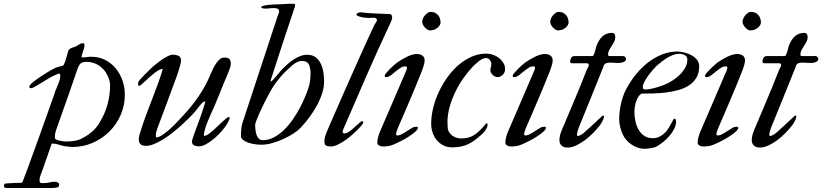

<svg xmlns="http://www.w3.org/2000/svg" viewBox="-154 -753 4239 990"><path d="M128.9 -43Q128.9 -37.1 136.2 -33.4Q143.6 -29.8 153.1 -27.6Q162.6 -25.4 172.1 -24.4Q181.6 -23.4 185.5 -23.4Q208.5 -23.4 230.7 -26.9Q252.9 -30.3 272.5 -41.5Q305.2 -58.6 328.9 -81.5Q352.5 -104.5 368.2 -136.7Q390.1 -174.8 401.9 -220.7Q413.6 -266.6 413.6 -311Q413.6 -332.5 405.3 -353Q397 -373.5 384.3 -389.6Q367.7 -410.2 343.8 -422.1Q319.8 -434.1 291 -434.1Q272 -434.1 262.5 -426Q252.9 -418 246.6 -400.4Q221.7 -327.1 197.3 -257.8Q172.9 -188.5 147.5 -117.2Q141.1 -98.6 135 -81.3Q128.9 -64 128.9 -43ZM-2.9 -305.7Q-2.9 -311 5.6 -319.8Q14.2 -328.6 27.6 -338.6Q41 -348.6 56.9 -359.1Q72.8 -369.6 87.4 -378.4Q102.1 -387.2 113.3 -393.6Q124.5 -399.9 128.9 -401.9Q131.3 -403.3 136.5 -405Q141.6 -406.7 147.7 -408.4Q153.8 -410.2 159.9 -411.9Q166 -413.6 171.4 -414.6Q171.9 -414.6 173.1 -416.7Q174.3 -418.9 175.8 -421.9Q177.2 -424.8 178.5 -428Q179.7 -431.2 180.7 -433.1Q182.1 -436.5 184.8 -445.3Q187.5 -454.1 190.4 -463.9Q193.4 -473.6 195.8 -482.2Q198.2 -490.7 199.2 -494.1Q207.5 -503.9 216.3 -506.3Q225.1 -508.8 235.4 -512.7Q239.3 -514.2 243.4 -517.1Q247.6 -520 252.2 -522.9Q256.8 -525.9 262.7 -528.1Q268.6 -530.3 275.9 -530.3Q277.8 -530.3 279.8 -528.1Q281.7 -525.9 281.7 -520.5Q281.7 -512.7 279.3 -504.6Q276.9 -496.6 274.2 -488.5Q271.5 -480.5 269 -472.4Q266.6 -464.4 266.6 -457Q280.8 -457 292.2 -458.7Q303.7 -460.4 316.4 -460.4Q356.4 -460.4 388.7 -443.8Q420.9 -427.2 443.4 -399.7Q465.8 -372.1 477.8 -336.9Q489.7 -301.8 489.7 -265.1Q489.7 -209.5 468.3 -160.4Q446.8 -111.3 409.9 -74.7Q373 -38.1 324 -16.6Q274.9 4.9 219.2 4.9Q217.3 4.9 211.7 4.4Q206.1 3.9 199.5 3.2Q192.9 2.4 187.3 1.7Q181.6 1 179.7 1Q167.5 -1.5 159.7 -3.9Q151.9 -6.3 145 -8.3Q138.2 -10.3 130.9 -11.5Q123.5 -12.7 112.8 -12.7Q100.1 23.9 87.9 58.6Q75.7 93.3 63 129.9Q58.6 142.1 54.2 152.6Q49.8 163.1 49.8 177.2Q49.8 181.2 52 186Q54.2 190.9 60.5 190.9H74.2Q88.9 190.9 101.8 187.5Q114.7 184.1 128.9 184.1Q135.3 184.1 143.1 187.5Q150.9 190.9 150.9 200.2Q150.9 210.4 141.4 213.4Q131.8 216.3 114.7 216.3H-114.3Q-116.7 216.3 -120.1 216.1Q-123.5 215.8 -126.5 215.1Q-129.4 214.4 -131.6 212.6Q-133.8 210.9 -133.8 208Q-133.8 204.1 -132.8 200Q-131.8 195.8 -127.9 193.4Q-111.3 192.4 -95.2 191.2Q-79.1 189.9 -63.5 189.9H-45.9Q-41.5 189.9 -39.6 186.8Q-37.6 183.6 -36.6 181.6Q-32.7 172.4 -23.9 148.9Q-15.1 125.5 -3.2 92.8Q8.8 60.1 22.9 21Q37.1 -18.1 51.5 -58.1Q65.9 -98.1 79.6 -136.5Q93.3 -174.8 104.2 -205.8Q115.2 -236.8 122.8 -258.3Q130.4 -279.8 132.3 -285.6Q135.3 -294.4 139.6 -304Q144 -313.5 147.7 -323.2Q151.4 -333 154.1 -342.8Q156.7 -352.5 156.7 -362.3Q156.7 -365.7 155.8 -369.6Q154.8 -373.5 150.9 -373.5Q148.4 -373.5 142.1 -371.1Q135.7 -368.7 128.9 -365.5Q122.1 -362.3 116 -359.4Q109.9 -356.4 107.9 -355Q100.6 -351.1 85.4 -341.8Q70.3 -332.5 54.4 -322.8Q38.6 -313 25.4 -305.7Q12.2 -298.3 8.3 -298.3Q5.9 -298.3 1.5 -299.3Q-2.9 -300.3 -2.9 -305.7Z M835.9 -21Q835.9 -29.8 840.1 -40.8Q844.2 -51.8 848.6 -65.9Q856.4 -86.9 864.3 -108.2Q872.1 -129.4 879.9 -151.4Q887.7 -172.4 893.3 -190.4Q898.9 -208.5 905.3 -230Q898.9 -230 893.1 -225.8Q887.2 -221.7 881.3 -214.8Q875.5 -208 869.4 -199.7Q863.3 -191.4 856.4 -183.1Q842.3 -166.5 822.8 -146.7Q803.2 -127 780.8 -106.7Q758.3 -86.4 734.1 -67.4Q710 -48.3 686 -33.7Q662.1 -19 639.6 -10Q617.2 -1 598.6 -1Q579.6 -1 570.6 -9.3Q561.5 -17.6 561.5 -36.1Q561.5 -41.5 563.2 -49.3Q564.9 -57.1 567.6 -65.9Q570.3 -74.7 573.2 -83.7Q576.2 -92.8 578.6 -100.6Q592.3 -141.6 606.7 -179.7Q621.1 -217.8 635.3 -254.4Q649.4 -291 662.4 -326.7Q675.3 -362.3 685.5 -397.9Q676.3 -397.9 664.6 -391.4Q652.8 -384.8 640.4 -375Q627.9 -365.2 615.7 -354Q603.5 -342.8 593 -333Q582.5 -323.2 574.5 -316.7Q566.4 -310.1 563 -310.1Q559.1 -310.1 558.6 -314.7Q558.1 -319.3 558.1 -321.8Q558.1 -327.6 560.3 -332Q562.5 -336.4 565.9 -340.3Q595.2 -372.6 624.5 -400.1Q653.8 -427.7 689 -451.2Q692.9 -453.1 698.7 -456.5Q704.6 -460 711.2 -463.4Q717.8 -466.8 724.1 -469Q730.5 -471.2 735.4 -471.2Q753.4 -471.2 766.4 -465.1Q779.3 -459 779.3 -440.9Q779.3 -433.6 776.1 -420.7Q772.9 -407.7 768.3 -392.8Q763.7 -377.9 758.3 -362.5Q752.9 -347.2 748 -334.5Q726.1 -274.4 704.3 -216.3Q682.6 -158.2 658.7 -94.7Q654.3 -82.5 651.9 -73.5Q649.4 -64.5 649.4 -55.7Q649.4 -53.2 650.1 -49.1Q650.9 -44.9 652.8 -44.9Q664.1 -44.9 680.7 -55.4Q697.3 -65.9 714.1 -80.6Q731 -95.2 746.1 -110.4Q761.2 -125.5 770 -135.3Q787.1 -153.3 804 -172.1Q820.8 -190.9 837.6 -212.2Q854.5 -233.4 870.8 -257.6Q887.2 -281.7 903.8 -311Q911.6 -325.2 918.7 -340.8Q925.8 -356.4 932.4 -371.8Q939 -387.2 945.8 -401.4Q952.6 -415.5 960.4 -425.8Q969.2 -439 979 -447.5Q988.8 -456.1 1003.4 -456.1Q1021 -456.1 1028.6 -449Q1036.1 -441.9 1036.1 -423.3Q1036.1 -415.5 1032 -403.1Q1027.8 -390.6 1022 -376Q1016.1 -361.3 1009.5 -346.4Q1002.9 -331.5 998 -319.3Q986.8 -290 974.6 -261Q962.4 -231.9 950.2 -202.6Q942.4 -185.1 933.1 -164.6Q923.8 -144 915.8 -123.8Q907.7 -103.5 902.3 -84.7Q897 -65.9 897 -52.2Q903.3 -52.2 910.9 -55.7Q918.5 -59.1 924.8 -64Q946.8 -81.1 966.3 -100.3Q985.8 -119.6 1009.3 -140.1Q1014.6 -145.5 1019.8 -147.5Q1024.9 -149.4 1030.3 -149.4Q1030.3 -138.7 1022.2 -123.5Q1014.2 -108.4 1001.2 -91.6Q988.3 -74.7 971.7 -58.1Q955.1 -41.5 937.5 -28.3Q919.9 -15.1 903.1 -6.8Q886.2 1.5 872.6 1.5Q867.2 1.5 860.6 0.5Q854 -0.5 848.6 -2.9Q843.3 -5.4 839.6 -9.8Q835.9 -14.2 835.9 -21Z M1401.4 -438.5Q1388.7 -438.5 1376.5 -432.1Q1364.3 -425.8 1354.5 -417.5Q1335.9 -401.4 1321.3 -387.2Q1306.6 -373 1294.2 -358.6Q1281.7 -344.2 1270.5 -329.1Q1259.3 -314 1248 -295.4Q1241.7 -285.2 1232.9 -268.8Q1224.1 -252.4 1214.4 -233.6Q1204.6 -214.8 1195.3 -194.8Q1186 -174.8 1178.5 -157.5Q1170.9 -140.1 1166.3 -127.2Q1161.6 -114.3 1161.6 -108.9Q1161.6 -106.9 1161.9 -100.3Q1162.1 -93.8 1163.1 -85Q1164.1 -76.2 1166.3 -66.4Q1168.5 -56.6 1172.9 -48.6Q1177.2 -40.5 1183.6 -35.4Q1189.9 -30.3 1199.7 -30.3Q1230.5 -30.3 1258.1 -44.7Q1285.6 -59.1 1309.8 -82.5Q1334 -106 1354.5 -135.3Q1375 -164.6 1391.1 -194.8Q1407.2 -225.1 1418.9 -253.2Q1430.7 -281.2 1437 -301.8Q1443.4 -320.8 1445.3 -341.1Q1447.3 -361.3 1447.3 -379.9Q1447.3 -382.3 1446.8 -387.2Q1446.3 -392.1 1445.3 -397.2Q1444.3 -402.3 1443.4 -407.2Q1442.4 -412.1 1441.4 -414.6Q1437 -426.3 1428.5 -432.4Q1419.9 -438.5 1401.4 -438.5ZM1276.4 -666.5Q1279.8 -674.3 1282.5 -681.9Q1285.2 -689.5 1285.2 -695.3Q1285.2 -701.2 1282 -704.6Q1278.8 -708 1273.9 -709.5Q1269 -710.9 1263.4 -711.2Q1257.8 -711.4 1252.9 -711.4Q1245.1 -711.4 1235.8 -710Q1226.6 -708.5 1220.2 -708.5Q1218.8 -708.5 1214.4 -708.5Q1210 -708.5 1205.3 -709.2Q1200.7 -710 1196.8 -711.4Q1192.9 -712.9 1192.9 -715.3Q1192.9 -720.2 1204.1 -723.1Q1215.3 -726.1 1229.7 -727.8Q1244.1 -729.5 1258.1 -730Q1272 -730.5 1277.3 -730.5Q1282.2 -730.5 1290.8 -731Q1299.3 -731.4 1307.9 -731.9Q1316.4 -732.4 1324 -732.9Q1331.5 -733.4 1335 -733.4H1361.8Q1367.7 -733.4 1367.7 -725.6Q1367.7 -722.2 1366.2 -717.8Q1332.5 -617.7 1303.2 -528.6Q1273.9 -439.5 1247.1 -355.5Q1244.6 -350.1 1242.9 -343.8Q1241.2 -337.4 1241.2 -332Q1244.6 -332 1252.7 -340.3Q1260.7 -348.6 1270 -359.6Q1279.3 -370.6 1288.8 -382.1Q1298.3 -393.6 1304.7 -399.4Q1315.4 -410.6 1329.6 -423.1Q1343.8 -435.5 1360.1 -446.3Q1376.5 -457 1394.3 -463.9Q1412.1 -470.7 1429.7 -470.7Q1457 -470.7 1474.1 -457.3Q1491.2 -443.8 1500.7 -423.3Q1510.3 -402.8 1513.7 -378.4Q1517.1 -354 1517.1 -332Q1517.1 -302.7 1506.8 -271Q1496.6 -239.3 1479.5 -208Q1462.4 -176.8 1440.7 -147.5Q1418.9 -118.2 1395.5 -93.8Q1382.3 -79.6 1358.9 -64.5Q1335.4 -49.3 1307.4 -36.4Q1279.3 -23.4 1249.5 -15.1Q1219.7 -6.8 1193.8 -6.8Q1173.3 -6.8 1154.3 -10.3Q1135.3 -13.7 1120.6 -19.5Q1106 -25.4 1097.2 -33.4Q1088.4 -41.5 1088.4 -50.8Q1088.4 -69.8 1090.1 -88.6Q1091.8 -107.4 1098.1 -125Z M1534.2 -81.1Q1551.3 -120.1 1571 -165.8Q1590.8 -211.4 1612.3 -260Q1633.8 -308.6 1655.8 -358.4Q1677.7 -408.2 1699 -455.3Q1720.2 -502.4 1739.7 -545.4Q1759.3 -588.4 1775.9 -623.5Q1779.3 -629.9 1784.4 -637.2Q1789.6 -644.5 1789.6 -647.9Q1789.6 -651.9 1786.9 -656.7Q1784.2 -661.6 1774.4 -661.6Q1765.6 -661.6 1760 -661.1Q1754.4 -660.6 1750 -660.6Q1731 -660.6 1714.1 -663.8Q1697.3 -667 1687.5 -672.4Q1684.6 -673.8 1684.6 -679.2Q1684.6 -682.1 1687.3 -684.1Q1689.9 -686 1693.8 -687.3Q1697.8 -688.5 1701.9 -689Q1706.1 -689.5 1709.5 -689.5Q1733.4 -686 1759.3 -684.6Q1785.2 -683.1 1807.1 -682.4Q1829.1 -681.6 1844 -681.2Q1858.9 -680.7 1861.3 -679.2Q1864.7 -676.8 1866.5 -671.1Q1868.2 -665.5 1868.2 -661.6Q1868.2 -654.8 1864.3 -646.5Q1860.4 -638.2 1857.9 -631.8Q1794.4 -497.1 1735.4 -361.6Q1676.3 -226.1 1617.2 -88.9Q1614.7 -84.5 1613.8 -80.1Q1612.8 -75.7 1612.8 -71.8Q1612.8 -68.4 1616 -66.7Q1619.1 -64.9 1623 -64.9Q1630.9 -64.9 1641.4 -71.5Q1651.9 -78.1 1662.8 -87.2Q1673.8 -96.2 1684.3 -106Q1694.8 -115.7 1702.6 -122.6Q1710.9 -128.4 1714.4 -128.4Q1715.3 -128.4 1717.3 -127Q1719.2 -125.5 1719.2 -124Q1719.2 -117.2 1712.4 -108.9Q1696.3 -89.8 1675.3 -70.1Q1654.3 -50.3 1632.3 -34.2Q1610.4 -18.1 1589.1 -7.8Q1567.9 2.4 1551.3 2.4Q1536.6 2.4 1527.6 -2.2Q1518.6 -6.8 1518.6 -22.9Q1518.6 -36.1 1523.2 -51Q1527.8 -65.9 1534.2 -81.1Z M2022.9 -641.1Q2022.9 -648.9 2026.9 -657.7Q2030.8 -666.5 2037.1 -674.1Q2043.5 -681.6 2051.3 -686.8Q2059.1 -691.9 2066.9 -691.9Q2079.1 -691.9 2088.6 -687.3Q2098.1 -682.6 2104.7 -675Q2111.3 -667.5 2114.5 -657.2Q2117.7 -647 2117.7 -636.2Q2117.7 -630.4 2113.5 -623.3Q2109.4 -616.2 2102.1 -610.1Q2094.7 -604 2084.7 -600.1Q2074.7 -596.2 2063 -596.2Q2056.2 -596.2 2049.1 -600.8Q2042 -605.5 2036.1 -612.1Q2030.3 -618.7 2026.6 -626.5Q2022.9 -634.3 2022.9 -641.1ZM1791.5 -18.6Q1791.5 -31.7 1795.9 -47.4Q1800.3 -63 1806.6 -77.6Q1839.4 -154.3 1871.3 -227.3Q1903.3 -300.3 1935.1 -376Q1939 -384.3 1941.7 -391.4Q1944.3 -398.4 1944.3 -402.8Q1944.3 -406.7 1943.4 -408.7Q1942.4 -410.6 1938 -410.6Q1929.7 -410.6 1923.8 -409.2Q1918 -407.7 1912.6 -403.8Q1907.2 -400.9 1900.6 -395.8Q1894 -390.6 1887 -385.3Q1879.9 -379.9 1873.3 -374.3Q1866.7 -368.7 1860.8 -364.3Q1856.4 -361.8 1850.3 -358.4Q1844.2 -355 1838.9 -355Q1833.5 -355 1831.5 -356.2Q1829.6 -357.4 1829.6 -363.3Q1829.6 -367.2 1837.6 -377Q1845.7 -386.7 1856.4 -397.2Q1867.2 -407.7 1877.7 -417.2Q1888.2 -426.8 1893.1 -430.2Q1902.3 -436.5 1915 -444.3Q1927.7 -452.1 1941.4 -459Q1955.1 -465.8 1969 -470.2Q1982.9 -474.6 1995.1 -474.6Q2012.2 -474.6 2023.9 -466.6Q2035.6 -458.5 2035.6 -440.9Q2035.6 -432.6 2031.5 -417.7Q2027.3 -402.8 2020.5 -385.3Q2004.9 -345.2 1989.7 -308.8Q1974.6 -272.5 1959.7 -237.5Q1944.8 -202.6 1929.9 -167.7Q1915 -132.8 1898.9 -96.2Q1897.5 -93.3 1895.8 -88.4Q1894 -83.5 1892.3 -78.9Q1890.6 -74.2 1889.4 -69.8Q1888.2 -65.4 1888.2 -63.5Q1888.2 -59.6 1889.2 -57.1Q1890.1 -54.7 1894.5 -54.7Q1898.4 -54.7 1903.1 -55.4Q1907.7 -56.2 1911.6 -58.1Q1928.2 -66.4 1941.4 -75.2Q1954.6 -84 1969.7 -92.8Q1975.6 -96.7 1981 -98.1Q1986.3 -99.6 1991.7 -99.6Q1993.7 -99.6 1997.3 -98.6Q2001 -97.7 2001 -94.7Q2001 -85.9 1987.1 -73.5Q1973.1 -61 1953.1 -48.3Q1933.1 -35.6 1910.9 -24.4Q1888.7 -13.2 1872.6 -6.8Q1851.6 2.4 1820.3 2.4Q1810.1 2.4 1800.8 -2.7Q1791.5 -7.8 1791.5 -18.6Z M2352.5 -476.6Q2366.7 -476.6 2381.1 -472.7Q2395.5 -468.8 2408.2 -461.2Q2420.9 -453.6 2430.9 -442.9Q2440.9 -432.1 2446.3 -418.9Q2448.7 -413.6 2449.5 -407.2Q2450.2 -400.9 2450.2 -395.5Q2450.2 -379.4 2438.5 -367.4Q2426.8 -355.5 2409.7 -355.5Q2404.3 -355.5 2398.2 -358.6Q2392.1 -361.8 2386.7 -366.7Q2381.3 -371.6 2377.9 -377.7Q2374.5 -383.8 2374.5 -389.6Q2374.5 -397.9 2377 -406.2Q2379.4 -414.6 2379.4 -423.3Q2379.4 -430.7 2376 -436.5Q2373.5 -441.9 2367.9 -447.8Q2362.3 -453.6 2351.6 -453.6Q2342.8 -453.6 2333.7 -449.2Q2324.7 -444.8 2315.9 -438.2Q2307.1 -431.6 2298.8 -423.8Q2290.5 -416 2284.2 -409.7Q2258.8 -383.3 2235.1 -349.6Q2211.4 -315.9 2193.4 -278.3Q2175.3 -240.7 2164.3 -201.2Q2153.3 -161.6 2153.3 -123.5Q2153.3 -107.9 2154.5 -93.8Q2155.8 -79.6 2164.1 -68.4Q2175.3 -52.7 2191.9 -45.9Q2208.5 -39.1 2224.1 -39.1Q2243.7 -39.1 2258.8 -43Q2273.9 -46.9 2286.9 -54.4Q2299.8 -62 2312 -73Q2324.2 -84 2337.4 -98.6Q2341.8 -104 2346.2 -109.1Q2350.6 -114.3 2355 -118.2Q2358.9 -118.2 2359.4 -113.5Q2359.9 -108.9 2359.9 -105.5Q2359.9 -103 2358.2 -98.4Q2356.4 -93.8 2352.8 -87.6Q2349.1 -81.5 2343.8 -74.7Q2338.4 -67.9 2331.5 -61.5Q2312.5 -44.4 2295.9 -31.7Q2279.3 -19 2261.7 -10.5Q2244.1 -2 2224.1 2.4Q2204.1 6.8 2177.7 6.8Q2152.3 6.8 2132.1 -3.4Q2111.8 -13.7 2097.9 -30.5Q2084 -47.4 2076.7 -69.3Q2069.3 -91.3 2069.3 -114.7Q2069.3 -154.3 2079.6 -196.5Q2089.8 -238.8 2108.6 -278.8Q2127.4 -318.8 2153.3 -355Q2179.2 -391.1 2210.7 -418Q2242.2 -444.8 2278.1 -460.7Q2314 -476.6 2352.5 -476.6Z M2683.1 -641.1Q2683.1 -648.9 2687 -657.7Q2690.9 -666.5 2697.3 -674.1Q2703.6 -681.6 2711.4 -686.8Q2719.2 -691.9 2727.1 -691.9Q2739.3 -691.9 2748.8 -687.3Q2758.3 -682.6 2764.9 -675Q2771.5 -667.5 2774.7 -657.2Q2777.8 -647 2777.8 -636.2Q2777.8 -630.4 2773.7 -623.3Q2769.5 -616.2 2762.2 -610.1Q2754.9 -604 2744.9 -600.1Q2734.9 -596.2 2723.1 -596.2Q2716.3 -596.2 2709.2 -600.8Q2702.1 -605.5 2696.3 -612.1Q2690.4 -618.7 2686.8 -626.5Q2683.1 -634.3 2683.1 -641.1ZM2451.7 -18.6Q2451.7 -31.7 2456.1 -47.4Q2460.4 -63 2466.8 -77.6Q2499.5 -154.3 2531.5 -227.3Q2563.5 -300.3 2595.2 -376Q2599.1 -384.3 2601.8 -391.4Q2604.5 -398.4 2604.5 -402.8Q2604.5 -406.7 2603.5 -408.7Q2602.5 -410.6 2598.1 -410.6Q2589.8 -410.6 2584 -409.2Q2578.1 -407.7 2572.8 -403.8Q2567.4 -400.9 2560.8 -395.8Q2554.2 -390.6 2547.1 -385.3Q2540 -379.9 2533.4 -374.3Q2526.9 -368.7 2521 -364.3Q2516.6 -361.8 2510.5 -358.4Q2504.4 -355 2499 -355Q2493.7 -355 2491.7 -356.2Q2489.7 -357.4 2489.7 -363.3Q2489.7 -367.2 2497.8 -377Q2505.9 -386.7 2516.6 -397.2Q2527.3 -407.7 2537.8 -417.2Q2548.3 -426.8 2553.2 -430.2Q2562.5 -436.5 2575.2 -444.3Q2587.9 -452.1 2601.6 -459Q2615.2 -465.8 2629.2 -470.2Q2643.1 -474.6 2655.3 -474.6Q2672.4 -474.6 2684.1 -466.6Q2695.8 -458.5 2695.8 -440.9Q2695.8 -432.6 2691.7 -417.7Q2687.5 -402.8 2680.7 -385.3Q2665 -345.2 2649.9 -308.8Q2634.8 -272.5 2619.9 -237.5Q2605 -202.6 2590.1 -167.7Q2575.2 -132.8 2559.1 -96.2Q2557.6 -93.3 2555.9 -88.4Q2554.2 -83.5 2552.5 -78.9Q2550.8 -74.2 2549.6 -69.8Q2548.3 -65.4 2548.3 -63.5Q2548.3 -59.6 2549.3 -57.1Q2550.3 -54.7 2554.7 -54.7Q2558.6 -54.7 2563.2 -55.4Q2567.9 -56.2 2571.8 -58.1Q2588.4 -66.4 2601.6 -75.2Q2614.7 -84 2629.9 -92.8Q2635.7 -96.7 2641.1 -98.1Q2646.5 -99.6 2651.9 -99.6Q2653.8 -99.6 2657.5 -98.6Q2661.1 -97.7 2661.1 -94.7Q2661.1 -85.9 2647.2 -73.5Q2633.3 -61 2613.3 -48.3Q2593.3 -35.6 2571 -24.4Q2548.8 -13.2 2532.7 -6.8Q2511.7 2.4 2480.5 2.4Q2470.2 2.4 2460.9 -2.7Q2451.7 -7.8 2451.7 -18.6Z M2730.5 -31.2Q2730.5 -53.7 2744.1 -85.4Q2761.7 -127 2778.1 -165.8Q2794.4 -204.6 2810.3 -242.2Q2826.2 -279.8 2841.1 -316.4Q2856 -353 2870.1 -389.6Q2871.1 -392.1 2873 -395.8Q2875 -399.4 2877 -403.3Q2878.9 -407.2 2880.4 -411.1Q2881.8 -415 2881.8 -418Q2881.8 -421.9 2879.6 -424.3Q2877.4 -426.8 2871.1 -426.8H2794.9Q2788.6 -426.8 2787.1 -430.2Q2785.6 -433.6 2785.6 -436Q2785.6 -444.8 2791 -454.3Q2796.4 -463.9 2807.6 -463.9H2902.3Q2903.3 -463.9 2905 -466.6Q2906.7 -469.2 2908.7 -473.1Q2911.1 -478.5 2913.3 -486.1Q2915.5 -493.7 2917.5 -501Q2919.4 -508.3 2920.9 -513.9Q2922.4 -519.5 2923.3 -521Q2928.7 -533.7 2935.8 -545.2Q2942.9 -556.6 2952.1 -565.2Q2961.4 -573.7 2973.4 -578.6Q2985.4 -583.5 3000 -583.5Q3010.3 -583.5 3014.4 -577.9Q3018.6 -572.3 3018.6 -561Q3018.6 -548.3 3012.7 -537.6Q3006.8 -526.9 3000 -516.4Q2993.2 -505.9 2987.3 -495.1Q2981.4 -484.4 2981.4 -472.2Q2981.4 -468.8 2982.9 -466.3Q2984.4 -463.9 2989.7 -463.9H3061Q3064.9 -463.9 3069.3 -459Q3073.7 -454.1 3073.7 -448.7Q3073.7 -441.9 3069.1 -438Q3064.5 -434.1 3057.9 -431.9Q3051.3 -429.7 3043.9 -429Q3036.6 -428.2 3031.2 -428.2Q3024.9 -428.2 3014.4 -429.2Q3003.9 -430.2 2995.1 -430.2Q2984.9 -430.2 2975.8 -428.7Q2966.8 -427.2 2960.4 -417.5Q2959.5 -417.5 2958.7 -414.1Q2958 -410.6 2957 -408.2Q2940.9 -368.2 2925.5 -329.8Q2910.2 -291.5 2894.8 -253.7Q2879.4 -215.8 2864 -178Q2848.6 -140.1 2833 -101.6Q2827.6 -88.9 2824.2 -76.2Q2820.8 -63.5 2820.8 -59.1Q2820.8 -52.2 2826.2 -52.2Q2831.5 -52.2 2839.6 -56.6Q2847.7 -61 2853 -64.9Q2871.1 -80.6 2892.6 -100.6Q2914.1 -120.6 2945.3 -149.4Q2947.8 -151.9 2950.4 -154.5Q2953.1 -157.2 2957 -157.2Q2960.4 -157.2 2960.4 -151.4Q2960.4 -147.9 2958.3 -141.8Q2956.1 -135.7 2952.6 -128.9Q2949.2 -122.1 2944.8 -115.2Q2940.4 -108.4 2936 -103Q2922.4 -85.9 2903.3 -66.4Q2884.3 -46.9 2862.3 -30.5Q2840.3 -14.2 2817.1 -3.2Q2793.9 7.8 2772 7.8Q2752.9 7.8 2741.7 -2.2Q2730.5 -12.2 2730.5 -31.2Z M3160.2 -304.2Q3160.2 -291.5 3172.4 -291.5Q3189.5 -291.5 3209.7 -296.4Q3230 -301.3 3245.6 -306.6Q3266.6 -312.5 3292 -325.4Q3317.4 -338.4 3339.1 -356.7Q3360.8 -375 3375.5 -397.5Q3390.1 -419.9 3390.1 -445.8Q3390.1 -461.4 3377.2 -468.5Q3364.3 -475.6 3347.7 -475.6Q3332.5 -475.6 3316.9 -469.7Q3301.3 -463.9 3286.6 -455.1Q3272 -446.3 3259 -436Q3246.1 -425.8 3236.3 -417.5Q3227.5 -409.7 3214.6 -395.3Q3201.7 -380.9 3189.7 -364.5Q3177.7 -348.1 3168.9 -331.8Q3160.2 -315.4 3160.2 -304.2ZM3155.3 -270.5Q3145 -265.6 3137.7 -254.2Q3130.4 -242.7 3125.7 -228.8Q3121.1 -214.8 3119.1 -200.4Q3117.2 -186 3117.2 -175.8Q3117.2 -153.3 3122.1 -129.4Q3127 -105.5 3137.9 -85.7Q3148.9 -65.9 3167 -53.2Q3185.1 -40.5 3210.9 -40.5Q3231 -40.5 3246.1 -48.1Q3261.2 -55.7 3272.7 -66.7Q3284.2 -77.6 3292.2 -90.8Q3300.3 -104 3306.2 -115Q3312 -126 3316.2 -133.5Q3320.3 -141.1 3324.2 -141.1Q3328.6 -141.1 3330.3 -136Q3332 -130.9 3332 -125Q3331.5 -106.4 3321.8 -87.6Q3312 -68.8 3297.4 -51.8Q3282.7 -34.7 3265.4 -20.8Q3248 -6.8 3232.9 1.5Q3227.1 4.9 3218.8 7.3Q3210.4 9.8 3201.2 11.2Q3191.9 12.7 3182.9 13.4Q3173.8 14.2 3167 14.2Q3151.9 14.2 3135.5 8.8Q3119.1 3.4 3104 -6.6Q3088.9 -16.6 3076.4 -30.3Q3064 -43.9 3056.6 -61Q3053.2 -67.4 3050 -76.9Q3046.9 -86.4 3044.2 -96.7Q3041.5 -106.9 3040 -117.4Q3038.6 -127.9 3038.6 -136.7Q3038.6 -168.9 3045.4 -204.8Q3052.2 -240.7 3064.9 -272.9Q3068.8 -282.2 3075.2 -294.2Q3081.5 -306.2 3089.6 -319.1Q3097.7 -332 3106.4 -345Q3115.2 -357.9 3124 -368.2Q3142.6 -391.6 3166.3 -413.1Q3189.9 -434.6 3217.3 -451.2Q3244.6 -467.8 3275.1 -477.5Q3305.7 -487.3 3338.4 -487.3Q3354 -487.3 3373.5 -482.7Q3393.1 -478 3410.4 -468.8Q3427.7 -459.5 3439.5 -445.3Q3451.2 -431.2 3451.2 -412.1Q3451.2 -376.5 3436.8 -352.3Q3422.4 -328.1 3398.2 -312.5Q3374 -296.9 3343 -288.3Q3312 -279.8 3279.3 -275.9Q3246.6 -272 3214.1 -271.2Q3181.6 -270.5 3155.3 -270.5Z M3674.8 -641.1Q3674.8 -648.9 3678.7 -657.7Q3682.6 -666.5 3689 -674.1Q3695.3 -681.6 3703.1 -686.8Q3710.9 -691.9 3718.8 -691.9Q3731 -691.9 3740.5 -687.3Q3750 -682.6 3756.6 -675Q3763.2 -667.5 3766.4 -657.2Q3769.5 -647 3769.5 -636.2Q3769.5 -630.4 3765.4 -623.3Q3761.2 -616.2 3753.9 -610.1Q3746.6 -604 3736.6 -600.1Q3726.6 -596.2 3714.8 -596.2Q3708 -596.2 3700.9 -600.8Q3693.8 -605.5 3688 -612.1Q3682.1 -618.7 3678.5 -626.5Q3674.8 -634.3 3674.8 -641.1ZM3443.4 -18.6Q3443.4 -31.7 3447.8 -47.4Q3452.1 -63 3458.5 -77.6Q3491.2 -154.3 3523.2 -227.3Q3555.2 -300.3 3586.9 -376Q3590.8 -384.3 3593.5 -391.4Q3596.2 -398.4 3596.2 -402.8Q3596.2 -406.7 3595.2 -408.7Q3594.2 -410.6 3589.8 -410.6Q3581.5 -410.6 3575.7 -409.2Q3569.8 -407.7 3564.5 -403.8Q3559.1 -400.9 3552.5 -395.8Q3545.9 -390.6 3538.8 -385.3Q3531.7 -379.9 3525.1 -374.3Q3518.6 -368.7 3512.7 -364.3Q3508.3 -361.8 3502.2 -358.4Q3496.1 -355 3490.7 -355Q3485.4 -355 3483.4 -356.2Q3481.4 -357.4 3481.4 -363.3Q3481.4 -367.2 3489.5 -377Q3497.6 -386.7 3508.3 -397.2Q3519 -407.7 3529.5 -417.2Q3540 -426.8 3544.9 -430.2Q3554.2 -436.5 3566.9 -444.3Q3579.6 -452.1 3593.3 -459Q3606.9 -465.8 3620.8 -470.2Q3634.8 -474.6 3647 -474.6Q3664.1 -474.6 3675.8 -466.6Q3687.5 -458.5 3687.5 -440.9Q3687.5 -432.6 3683.3 -417.7Q3679.2 -402.8 3672.4 -385.3Q3656.7 -345.2 3641.6 -308.8Q3626.5 -272.5 3611.6 -237.5Q3596.7 -202.6 3581.8 -167.7Q3566.9 -132.8 3550.8 -96.2Q3549.3 -93.3 3547.6 -88.4Q3545.9 -83.5 3544.2 -78.9Q3542.5 -74.2 3541.3 -69.8Q3540 -65.4 3540 -63.5Q3540 -59.6 3541 -57.1Q3542 -54.7 3546.4 -54.7Q3550.3 -54.7 3554.9 -55.4Q3559.6 -56.2 3563.5 -58.1Q3580.1 -66.4 3593.3 -75.2Q3606.4 -84 3621.6 -92.8Q3627.4 -96.7 3632.8 -98.1Q3638.2 -99.6 3643.6 -99.6Q3645.5 -99.6 3649.2 -98.6Q3652.8 -97.7 3652.8 -94.7Q3652.8 -85.9 3638.9 -73.5Q3625 -61 3605 -48.3Q3585 -35.6 3562.7 -24.4Q3540.5 -13.2 3524.4 -6.8Q3503.4 2.4 3472.2 2.4Q3461.9 2.4 3452.6 -2.7Q3443.4 -7.8 3443.4 -18.6Z M3722.2 -31.2Q3722.2 -53.7 3735.8 -85.4Q3753.4 -127 3769.8 -165.8Q3786.1 -204.6 3802 -242.2Q3817.9 -279.8 3832.8 -316.4Q3847.7 -353 3861.8 -389.6Q3862.8 -392.1 3864.7 -395.8Q3866.7 -399.4 3868.7 -403.3Q3870.6 -407.2 3872.1 -411.1Q3873.5 -415 3873.5 -418Q3873.5 -421.9 3871.3 -424.3Q3869.1 -426.8 3862.8 -426.8H3786.6Q3780.3 -426.8 3778.8 -430.2Q3777.3 -433.6 3777.3 -436Q3777.3 -444.8 3782.7 -454.3Q3788.1 -463.9 3799.3 -463.9H3894Q3895 -463.9 3896.7 -466.6Q3898.4 -469.2 3900.4 -473.1Q3902.8 -478.5 3905 -486.1Q3907.2 -493.7 3909.2 -501Q3911.1 -508.3 3912.6 -513.9Q3914.1 -519.5 3915 -521Q3920.4 -533.7 3927.5 -545.2Q3934.6 -556.6 3943.8 -565.2Q3953.1 -573.7 3965.1 -578.6Q3977.1 -583.5 3991.7 -583.5Q4002 -583.5 4006.1 -577.9Q4010.3 -572.3 4010.3 -561Q4010.3 -548.3 4004.4 -537.6Q3998.5 -526.9 3991.7 -516.4Q3984.9 -505.9 3979 -495.1Q3973.1 -484.4 3973.1 -472.2Q3973.1 -468.8 3974.6 -466.3Q3976.1 -463.9 3981.4 -463.9H4052.7Q4056.6 -463.9 4061 -459Q4065.4 -454.1 4065.4 -448.7Q4065.4 -441.9 4060.8 -438Q4056.2 -434.1 4049.6 -431.9Q4043 -429.7 4035.6 -429Q4028.3 -428.2 4022.9 -428.2Q4016.6 -428.2 4006.1 -429.2Q3995.6 -430.2 3986.8 -430.2Q3976.6 -430.2 3967.5 -428.7Q3958.5 -427.2 3952.1 -417.5Q3951.2 -417.5 3950.4 -414.1Q3949.7 -410.6 3948.7 -408.2Q3932.6 -368.2 3917.2 -329.8Q3901.9 -291.5 3886.5 -253.7Q3871.1 -215.8 3855.7 -178Q3840.3 -140.1 3824.7 -101.6Q3819.3 -88.9 3815.9 -76.2Q3812.5 -63.5 3812.5 -59.1Q3812.5 -52.2 3817.9 -52.2Q3823.2 -52.2 3831.3 -56.6Q3839.4 -61 3844.7 -64.9Q3862.8 -80.6 3884.3 -100.6Q3905.8 -120.6 3937 -149.4Q3939.5 -151.9 3942.1 -154.5Q3944.8 -157.2 3948.7 -157.2Q3952.1 -157.2 3952.1 -151.4Q3952.1 -147.9 3950 -141.8Q3947.8 -135.7 3944.3 -128.9Q3940.9 -122.1 3936.5 -115.2Q3932.1 -108.4 3927.7 -103Q3914.1 -85.9 3895 -66.4Q3876 -46.9 3854 -30.5Q3832 -14.2 3808.8 -3.2Q3785.6 7.8 3763.7 7.8Q3744.6 7.8 3733.4 -2.2Q3722.2 -12.2 3722.2 -31.2Z"/></svg>

Font: IM FELL French Canon
Style: Italic
Weight: 400
Italic angle: -17°
Designer: Igino Marini
Foundry: Igino Marini
Version: 3.00